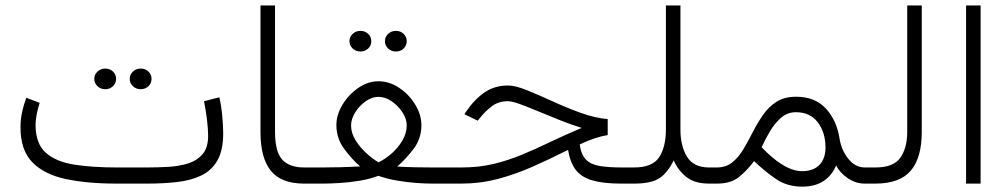

<svg xmlns="http://www.w3.org/2000/svg" viewBox="-20 -678 3723 709"><path d="M523.9 0H410.2Q301.8 0 222.2 -17.1Q142.6 -34.2 99.1 -79.1Q55.7 -124 55.7 -207.5Q55.7 -236.3 61.5 -263.7Q67.4 -291 77.1 -316.9L126.5 -298.3Q120.1 -278.3 115.7 -256.8Q111.3 -235.4 111.3 -215.3Q111.8 -147 149.4 -113.8Q187 -80.6 254.2 -70.1Q321.3 -59.6 410.2 -59.6H524.4Q561.5 -59.6 600.8 -61.8Q640.1 -64 673.6 -74.2Q707 -84.5 727.8 -108.4Q748.5 -132.3 748.5 -175.8Q748.5 -200.2 744.6 -234.1Q740.7 -268.1 733.4 -304.2L790 -318.8Q797.4 -286.1 800.8 -249Q804.2 -211.9 804.2 -186Q804.2 -122.6 782.5 -85Q760.7 -47.4 721.9 -29.3Q683.1 -11.2 632.6 -5.6Q582 0 523.9 0ZM459 -386.7Q459 -402.3 470.7 -413.6Q482.4 -424.8 499.5 -424.8Q516.6 -424.8 528.1 -413.8Q539.6 -402.8 539.6 -386.7Q539.6 -370.6 528.1 -359.6Q516.6 -348.6 499.5 -348.6Q482.4 -348.6 470.7 -359.9Q459 -371.1 459 -386.7ZM328.1 -386.7Q328.1 -402.3 339.8 -413.6Q351.6 -424.8 368.7 -424.8Q385.7 -424.8 397.2 -413.8Q408.7 -402.8 408.7 -386.7Q408.7 -370.6 397.2 -359.6Q385.7 -348.6 368.7 -348.6Q351.6 -348.6 339.8 -359.9Q328.1 -371.1 328.1 -386.7Z M941.9 -657.7H995.6V-190.9Q995.6 -118.2 1022 -88.9Q1048.3 -59.6 1103 -59.6H1124V0H1103Q1018.6 0 980.2 -47.4Q941.9 -94.7 941.9 -190.4Z M1401.4 -525.9Q1401.4 -541.5 1413.1 -552.7Q1424.8 -564 1441.9 -564Q1459 -564 1470.5 -553Q1481.9 -542 1481.9 -525.9Q1481.9 -509.8 1470.5 -498.8Q1459 -487.8 1441.9 -487.8Q1424.8 -487.8 1413.1 -499Q1401.4 -510.3 1401.4 -525.9ZM1270.5 -525.9Q1270.5 -541.5 1282.2 -552.7Q1293.9 -564 1311 -564Q1328.1 -564 1339.6 -553Q1351.1 -542 1351.1 -525.9Q1351.1 -509.8 1339.6 -498.8Q1328.1 -487.8 1311 -487.8Q1293.9 -487.8 1282.2 -499Q1270.5 -510.3 1270.5 -525.9ZM1536.1 -215.3Q1536.1 -167 1508.1 -129.4Q1480 -91.8 1446.8 -63Q1476.6 -61 1514.6 -60.3Q1552.7 -59.6 1574.2 -59.6H1621.6V0H1575.7Q1551.8 0 1517.3 -2.4Q1482.9 -4.9 1445.8 -11.2Q1408.7 -17.6 1377 -28.8Q1345.2 -16.6 1307.4 -10.5Q1269.5 -4.4 1233.9 -2.2Q1198.2 0 1172.9 0H1104.5V-59.6H1172.9Q1197.8 -59.6 1237.1 -60.5Q1276.4 -61.5 1309.6 -63.5Q1276.9 -92.3 1249.5 -130.4Q1222.2 -168.5 1222.2 -216.3Q1222.2 -254.4 1244.9 -291.7Q1267.6 -329.1 1303.2 -353.5Q1338.9 -377.9 1377.4 -377.9Q1418 -377.9 1454.3 -353.5Q1490.7 -329.1 1513.4 -291.7Q1536.1 -254.4 1536.1 -215.3ZM1377.4 -320.3Q1353 -320.3 1329.8 -303.7Q1306.6 -287.1 1291.5 -262.7Q1276.4 -238.3 1276.4 -214.4Q1276.4 -186.5 1293.2 -159.7Q1310.1 -132.8 1333.7 -111.6Q1357.4 -90.3 1377.9 -78.6Q1402.3 -90.3 1426.3 -111.3Q1450.2 -132.3 1466.1 -159.4Q1481.9 -186.5 1481.9 -215.3Q1481.9 -238.8 1466.3 -262.9Q1450.7 -287.1 1426.8 -303.7Q1402.8 -320.3 1377.4 -320.3Z M2224.1 -238.3V-179.2Q2177.7 -171.9 2120.6 -144.5Q2126 -106.9 2143.6 -88.9Q2161.1 -70.8 2193.6 -65.2Q2226.1 -59.6 2274.9 -59.6H2303.2V0H2273.9Q2207.5 0 2167 -12Q2126.5 -23.9 2105.7 -51.3Q2085 -78.6 2077.6 -124.5Q2012.7 -91.8 1948.5 -63.2Q1884.3 -34.7 1818.8 -17.3Q1753.4 0 1683.6 0H1602.1V-59.6H1685.1Q1748 -59.6 1802 -72.5Q1856 -85.4 1907.2 -106.7Q1958.5 -127.9 2012.2 -153.8Q2065.9 -179.7 2127.9 -205.6Q2086.4 -218.8 2044.7 -235.4Q2002.9 -252 1965.3 -267.8Q1927.7 -283.7 1899.2 -293.9Q1870.6 -304.2 1855.5 -304.2Q1820.8 -304.2 1796.6 -285.9Q1772.5 -267.6 1752.9 -243.2L1744.1 -232.4L1694.8 -256.3L1700.7 -265.1Q1731 -310.1 1768.6 -336.2Q1806.2 -362.3 1856 -362.3Q1882.8 -362.3 1925.8 -345Q1968.8 -327.6 2020.3 -304Q2071.8 -280.3 2124.5 -261.2Q2177.2 -242.2 2224.1 -238.3Z M2439 -198.7V-657.7H2492.7V-197.8Q2492.7 -140.1 2516.6 -99.9Q2540.5 -59.6 2598.6 -59.6H2621.1V0H2599.1Q2544.4 0 2513.7 -25.1Q2482.9 -50.3 2467.8 -85.9Q2446.3 -41 2415.8 -20.5Q2385.3 0 2321.8 0H2283.7V-59.6H2321.3Q2388.7 -59.6 2413.6 -96.7Q2438.5 -133.8 2439 -198.7Z M2627.4 0H2601.6V-59.6H2626.5Q2660.6 -59.6 2684.1 -78.4Q2707.5 -97.2 2725.1 -127Q2742.7 -156.7 2759.8 -190.2Q2776.9 -223.6 2797.4 -253.4Q2817.9 -283.2 2847.2 -302Q2876.5 -320.8 2919.4 -320.8Q2989.7 -320.8 3029.8 -277.1Q3069.8 -233.4 3080.1 -167Q3086.9 -123 3112.8 -91.3Q3138.7 -59.6 3173.3 -59.6H3194.3V0H3172.9Q3140.6 0 3111.6 -19.3Q3082.5 -38.6 3067.4 -66.9Q3052.2 -29.8 3020.8 -9.3Q2989.3 11.2 2942.4 11.2Q2886.2 11.2 2845 -17.3Q2803.7 -45.9 2764.6 -83Q2737.8 -47.4 2708 -23.7Q2678.2 0 2627.4 0ZM2918.9 -263.7Q2887.7 -263.7 2864 -242.9Q2840.3 -222.2 2822.8 -192.4Q2805.2 -162.6 2792.5 -134.3Q2828.6 -96.2 2863.8 -73.2Q2906.2 -45.9 2941.4 -45.9Q2982.9 -45.9 3005.6 -68.8Q3028.3 -91.8 3028.3 -133.3Q3028.3 -188.5 3000 -226.1Q2971.7 -263.7 2918.9 -263.7Z M3174.8 -59.6H3212.9Q3279.8 -59.6 3304.9 -95.9Q3330.1 -132.3 3330.1 -190.4V-657.7H3383.8V-190.9Q3383.8 -95.7 3343.3 -47.9Q3302.7 0 3212.4 0H3174.8Z M3601.1 -657.7V0H3547.4V-657.7Z"/></svg>

Font: Vazirmatn RD UI ExtraLight
Style: Regular
Weight: 200
Designer: Saber Rastikerdar
Foundry: Saber Rastikerdar
Version: Version 33.003